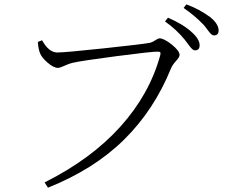

<svg xmlns="http://www.w3.org/2000/svg" viewBox="-20 -826 1040 889"><path d="M882.8 -592.8Q877 -592.8 870.6 -598.1Q864.3 -603.5 853 -618.7Q841.8 -633.8 835.9 -641.6Q796.9 -689.5 744.1 -726.6L757.8 -744.1Q828.1 -713.9 868.2 -676.8Q904.3 -644.5 904.3 -616.2Q904.3 -592.8 882.8 -592.8ZM970.7 -662.1Q963.9 -662.1 957.5 -668Q951.2 -673.8 940.9 -688Q930.7 -702.1 922.9 -710.9Q880.9 -754.9 830.1 -789.1L842.8 -805.7Q902.3 -784.2 954.1 -746.1Q992.2 -714.8 992.2 -684.6Q992.2 -662.1 970.7 -662.1ZM174.8 -639.6Q206.1 -583 245.1 -583Q281.2 -583 460 -602.1Q638.7 -621.1 674.8 -627.9Q686.5 -630.9 699.2 -639.6Q711.9 -648.4 718.8 -648.4Q739.3 -648.4 775.4 -619.6Q811.5 -590.8 811.5 -571.3Q811.5 -561.5 794.9 -543.5Q778.3 -525.4 771.5 -508.8Q693.4 -316.4 554.2 -179.2Q415 -42 202.1 43L186.5 18.6Q401.4 -88.9 536.6 -238.8Q671.9 -388.7 721.7 -569.3Q724.6 -581.1 721.7 -584Q718.8 -586.9 709 -586.9Q679.7 -586.9 519 -565.9Q358.4 -544.9 316.4 -535.2Q301.8 -532.2 279.8 -522Q257.8 -511.7 248 -511.7Q228.5 -511.7 201.2 -535.2Q173.8 -558.6 166 -578.1Q157.2 -598.6 155.3 -631.8Z"/></svg>

Font: GenYoMin TW TTF Light
Style: Regular
Weight: 300
Version: Version 1.300